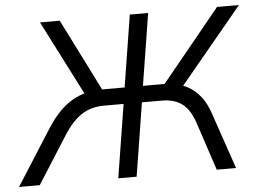

<svg xmlns="http://www.w3.org/2000/svg" viewBox="-78 -770 1123 835"><g transform="rotate(-5 483.0 -352.5)"><path d="M-28 0 127.8 -244.6Q155.7 -288 186.4 -318.3Q217.1 -348.5 252.5 -365.9Q287.9 -383.3 328.7 -387.7L300.7 -361.3L125.3 -705H211.6L377 -375.2L356.1 -391.2H467.3L517.4 -705H597.5L547.3 -391.2H648.4L628.6 -375.2L898.2 -705H993.9L709 -361.3L673.9 -387.7Q713.2 -383.3 744.5 -365.7Q775.8 -348 798.8 -317.8Q821.9 -287.6 835.8 -244.6L919.5 0H835.2L766.7 -206.7Q747 -268.3 712.5 -294.2Q678 -320.2 623.3 -320.2H536.6L485.5 0H405.4L456.6 -320.2H371Q314.7 -320.2 273.5 -293.5Q232.2 -266.7 193.8 -206.7L62.6 0Z"/></g></svg>

Font: Nunito Sans 12pt ExtraLight
Style: Italic
Weight: 200
Italic angle: -9°
Designer: Vernon Adams
Foundry: Vernon Adams
Version: Version 3.101;gftools[0.9.27]